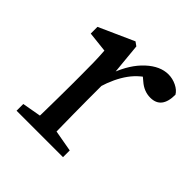

<svg xmlns="http://www.w3.org/2000/svg" viewBox="-130 -547 646 646"><g transform="rotate(45 193.0 -224.0)"><path d="M39 0V-32L140 -50H159L260 -32V0ZM105 0Q106 -21 106.5 -55.5Q107 -90 107.5 -127.5Q108 -165 108 -193V-236Q108 -274 107.5 -299Q107 -324 105 -352L32 -360V-392L157 -448L171 -438L182 -323V-193Q182 -165 182.5 -127.5Q183 -90 183.5 -55.5Q184 -21 184 0ZM180 -255 168 -318H177Q200 -379 237.5 -413.5Q275 -448 314 -448Q334 -448 352.5 -439Q371 -430 379 -416Q379 -349 326 -349Q296 -349 271 -371L246 -392L291 -402Q248 -380 222 -344Q196 -308 180 -255Z"/></g></svg>

Font: Lisu Bosa ExtraLight
Style: Regular
Weight: 200
Designer: David Morse, Annie Olsen, Victor Gaultney, Frank Grießhammer (Latin)
Foundry: SIL International
Version: Version 2.000